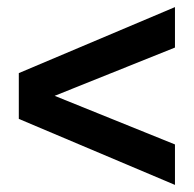

<svg xmlns="http://www.w3.org/2000/svg" viewBox="-20 -595 546 541"><path d="M473 -575V-461L134 -325L473 -188V-74L33 -260V-389Z"/></svg>

Font: Gontserrat SemiBold
Style: Regular
Weight: 600
Designer: Julieta Ulanovsky
Foundry: Julieta Ulanovsky
Version: Version 6.001